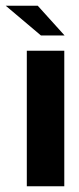

<svg xmlns="http://www.w3.org/2000/svg" viewBox="-61 -646 275 666"><path d="M32 -470H162V0H32ZM81 -523 -41 -626H70L163 -523Z"/></svg>

Font: Smooch Sans ExtraBold
Style: Regular
Weight: 800
Designer: Robert E. Leuschke
Foundry: Robert E. Leuschke
Version: Version 1.010